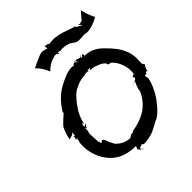

<svg xmlns="http://www.w3.org/2000/svg" viewBox="-217 -906 1080 1080"><g transform="rotate(-45 322.5 -366.0)"><path d="M47 -298C54 -301 66 -303 75 -306C75 -306 75 -308 77 -310C80 -312 83 -315 84 -317C80 -303 88 -287 70 -293C69 -294 69 -295 68 -295L67 -294C70 -294 72 -291 73 -289C78 -283 65 -272 72 -272C74 -271 79 -271 83 -271C81 -269 78 -267 77 -267V-266C76 -263 77 -258 76 -254C75 -251 73 -249 73 -249C62 -165 99 -76 170 -34C202 -16 245 -7 284 -8C282 -6 279 -4 280 -1C280 6 272 10 277 14C279 16 280 17 283 19C284 22 284 25 284 26L285 27C285 26 286 24 287 22C292 27 298 31 301 35L303 34C299 31 293 25 289 20C294 14 300 9 301 12V15H302C302 14 302 13 303 13C316 2 307 9 323 16C347 16 373 11 397 3C420 -6 453 -27 479 -38C500 -53 519 -73 535 -94C552 -114 566 -136 577 -159C589 -182 598 -205 602 -231C598 -240 596 -245 600 -250V-254C602 -253 605 -253 607 -253H610L609 -252V-251C609 -251 610 -252 610 -253C618 -253 614 -255 614 -255C613 -254 611 -254 610 -253C611 -254 612 -256 613 -257C617 -265 624 -263 629 -263C624 -263 628 -267 631 -274C631 -277 634 -281 634 -284C634 -287 638 -287 643 -298C643 -299 645 -301 645 -301C645 -301 644 -301 643 -301V-300C643 -301 633 -305 636 -311C636 -312 638 -313 639 -313L638 -314C638 -313 635 -313 633 -312C637 -350 637 -389 619 -425C610 -448 595 -468 580 -485C573 -494 566 -502 558 -509C531 -539 495 -572 436 -571C442 -576 436 -580 437 -586C436 -586 437 -586 437 -587C437 -587 437 -588 437 -588C437 -588 436 -587 436 -587H437C435 -586 420 -580 425 -575V-574H424C419 -577 414 -579 414 -582C407 -581 398 -586 388 -587C390 -588 393 -589 394 -590C401 -594 389 -590 379 -586C382 -581 387 -574 390 -569C386 -573 379 -578 374 -582H373L374 -586C375 -590 376 -593 379 -586C377 -585 374 -584 373 -583C366 -588 364 -584 351 -572C351 -574 350 -575 350 -577C309 -580 271 -559 238 -543C190 -518 155 -481 126 -434C127 -430 128 -425 121 -422C103 -406 82 -387 70 -372C58 -348 50 -324 46 -298ZM76 -268C76 -267 78 -268 78 -269C78 -269 77 -269 76 -269ZM191 -718C199 -710 210 -698 217 -687L226 -671C231 -663 235 -653 238 -645C258 -664 279 -681 310 -687C312 -692 314 -689 318 -690V-691C318 -690 325 -690 333 -690C334 -689 336 -689 337 -690V-686C338 -681 346 -678 345 -687V-692C345 -692 345 -691 346 -691C355 -691 361 -684 375 -689C384 -688 394 -687 403 -686C411 -684 419 -681 427 -679C445 -669 457 -652 486 -655C505 -656 525 -657 541 -659C536 -658 528 -656 521 -655C526 -655 536 -654 549 -654C582 -658 607 -668 634 -684C631 -690 626 -698 623 -706L614 -729C610 -741 606 -755 603 -767C596 -758 587 -747 578 -738C572 -731 569 -728 567 -723C561 -721 552 -718 544 -717V-718H543L541 -720C528 -727 546 -708 553 -700C544 -705 526 -715 515 -721C514 -722 517 -724 519 -725C520 -724 521 -724 520 -725H521C521 -725 516 -728 514 -729V-728C515 -727 517 -726 519 -725C471 -736 413 -772 346 -758V-757C346 -757 341 -766 327 -766C326 -766 325 -767 325 -767V-766C324 -766 311 -770 318 -756C320 -754 319 -750 319 -748C297 -753 291 -762 261 -751C236 -741 212 -730 191 -719ZM154 -302C155 -304 157 -306 158 -308C157 -305 156 -303 157 -305C157 -307 159 -308 159 -309C160 -310 161 -312 162 -313C164 -315 164 -303 163 -298H164C170 -336 189 -375 214 -408C238 -441 266 -467 283 -472C306 -485 332 -493 358 -493V-492C366 -498 372 -496 380 -495C376 -497 375 -499 381 -499C384 -498 389 -495 390 -493H391C390 -496 395 -503 397 -506C398 -507 397 -504 399 -500C405 -501 413 -504 411 -501C410 -500 409 -498 407 -496C405 -497 403 -497 401 -498C402 -497 403 -496 405 -495C404 -494 403 -492 403 -491C420 -491 436 -488 451 -481C467 -476 481 -468 493 -455C494 -443 497 -440 515 -439C551 -405 569 -354 561 -301C560 -302 560 -302 560 -303C559 -304 559 -303 546 -297C541 -295 547 -289 550 -287V-284C544 -272 542 -275 541 -274C533 -271 519 -265 513 -262V-261C519 -264 537 -270 537 -270C527 -250 517 -225 517 -209C480 -129 420 -95 329 -79C329 -79 327 -79 327 -79C327 -79 328 -79 329 -79V-78L323 -73C322 -71 319 -73 320 -74C321 -74 322 -75 321 -75C321 -75 317 -74 316 -74C310 -73 304 -71 296 -64C296 -64 294 -63 294 -62C259 -62 230 -77 208 -101C202 -111 194 -128 190 -135C191 -136 191 -135 192 -135C192 -136 191 -137 190 -138C184 -154 183 -162 171 -166C166 -164 161 -160 158 -156C154 -164 152 -171 150 -179C150 -190 149 -206 148 -219C147 -231 146 -239 149 -251C150 -253 152 -257 152 -258C151 -267 152 -276 153 -284C153 -283 154 -279 155 -278C158 -269 170 -296 173 -299H172C169 -296 162 -293 158 -290C157 -290 156 -290 155 -289V-292C156 -296 153 -300 154 -301ZM329 -79C330 -80 332 -81 333 -82L332 -83C332 -82 330 -80 329 -79ZM395 -498H396C395 -498 396 -499 395 -499C395 -499 395 -498 395 -498ZM397 -498C398 -498 398 -499 399 -499L401 -497C399 -497 398 -498 397 -498ZM413 -581C414 -584 425 -589 428 -590C424 -587 419 -581 413 -581ZM428 -590C429 -591 431 -591 432 -591V-592C431 -591 429 -591 428 -590ZM431 -570C431 -570 433 -570 436 -571C436 -571 435 -570 434 -570ZM625 -255H626C626 -257 628 -259 628 -262L629 -270C629 -267 627 -265 627 -262C627 -259 625 -257 625 -255ZM628 -262C629 -262 630 -261 631 -261C631 -261 632 -262 632 -262ZM629 -270V-273Z"/></g></svg>

Font: Charger Mayhem
Style: Obl
Weight: 400
Designer: Jasper
Foundry: Cannot Into Space Fonts
Version: Version 0.98